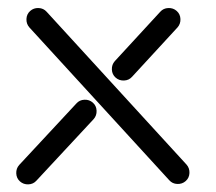

<svg xmlns="http://www.w3.org/2000/svg" viewBox="-20 -440 552 490"><path d="M456 -20Q464 -11 463.5 1.5Q463 14 454 22Q445 30 432.5 29.5Q420 29 412 20L55 -370Q47 -379 47.5 -391.5Q48 -404 57 -412Q66 -420 78.5 -419.5Q91 -419 99 -410ZM317 -244Q309 -235 296.5 -234.5Q284 -234 275 -242Q266 -250 265.5 -262.5Q265 -275 273 -284L389 -410Q397 -419 409.5 -419.5Q422 -420 431 -412Q440 -404 440.5 -391.5Q441 -379 433 -370ZM73 21Q65 30 52.5 30.5Q40 31 31 23Q22 15 21.5 2.5Q21 -10 29 -19L175 -176Q183 -185 195.5 -185.5Q208 -186 217 -178Q226 -170 226.5 -157.5Q227 -145 219 -136Z"/></svg>

Font: Beon
Style: Medium
Weight: 500
Designer: BSozoo
Foundry: BSozoo
Version: Version 001.000